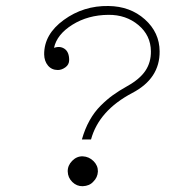

<svg xmlns="http://www.w3.org/2000/svg" viewBox="-20 -623 640 656"><path d="M291 -146.5H259.8Q270 -182.6 286.1 -211.4Q302.2 -240.2 323.7 -261.7Q345.2 -283.2 366 -298.1Q386.7 -313 414.6 -328.6Q457.5 -352.5 476.8 -381.3Q496.1 -410.2 495.6 -447.8Q495.1 -502 452.9 -537.4Q410.6 -572.8 350.6 -572.3Q280.8 -571.8 227.5 -538.6Q174.3 -505.4 164.6 -459.5Q185.1 -466.8 200.7 -456.1Q216.3 -445.3 216.3 -418Q216.3 -402.3 203.6 -393.1Q190.9 -383.8 177.7 -383.8Q156.7 -383.8 144 -398.9Q131.3 -414.1 130.9 -437Q130.4 -505.9 198 -554.9Q265.6 -604 350.6 -602.5Q424.8 -601.6 474.9 -556.9Q524.9 -512.2 525.4 -447.8Q526.4 -354.5 431.6 -305.2Q317.9 -245.1 291 -146.5ZM298.8 -2.4Q286.1 12.2 262.7 13.2Q242.2 13.7 227.1 -1.2Q211.9 -16.1 211.4 -37.1Q210.9 -57.6 226.6 -73.5Q242.2 -89.4 262.7 -88.9Q284.2 -87.9 299.6 -72.5Q314.9 -57.1 314.5 -37.1Q313.5 -16.6 298.8 -2.4Z"/></svg>

Font: Compagnon Light Italic
Style: Regular
Weight: 400
Italic angle: -12°
Designer: Valentin Papon
Foundry: Velvetyne Type Foundry
Version: Version 1.000;PS 001.000;hotconv 1.0.88;makeotf.lib2.5.64775